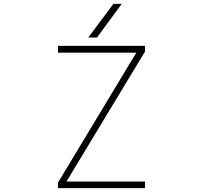

<svg xmlns="http://www.w3.org/2000/svg" viewBox="-20 -969 1040 991"><path d="M480.5 -775.4H435.5L565.4 -949.2H608.4ZM323.2 -32.2H728.5V2H279.3V-26.4L683.6 -697.3H279.3V-732.4H728.5V-703.1Z"/></svg>

Font: GenEi Gothic M ExtraLight
Style: Regular
Weight: 200
Designer: o_tamon (Modified); [Source Han Sans]
Ryoko NISHIZUKA  (kana & ideographs); Paul D. Hunt (Latin, Greek & Cyrillic); Wenl
Version: Version 1.1a;Original Version 1.004